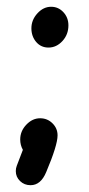

<svg xmlns="http://www.w3.org/2000/svg" viewBox="-20 -460 263 570"><path d="M124 -318.8Q101.6 -318.8 87.4 -335.4Q73.2 -352.1 73.2 -376Q73.2 -400.9 91.1 -420.4Q108.9 -439.9 131.8 -439.9Q153.3 -439.9 168.2 -423.8Q183.1 -407.7 183.1 -384.8Q183.1 -357.4 165.3 -338.1Q147.5 -318.8 124 -318.8ZM70.8 89.8Q52.2 89.8 39.6 77.6Q26.9 65.4 26.9 47.9Q26.9 39.6 29.8 32.2L47.9 -15.1Q40 -29.3 40 -45.9Q40 -70.8 58.1 -89.8Q76.2 -108.9 99.1 -108.9Q120.6 -108.9 135.7 -94Q150.9 -79.1 150.9 -58.1Q150.9 -28.8 117.2 50.8Q101.1 89.8 70.8 89.8Z"/></svg>

Font: Comic Neue
Style: Bold
Weight: 700
Designer: Craig Rozynski
Foundry: Craig Rozynski
Version: Version 2.003;hotconv 1.0.109;makeotfexe 2.5.65596